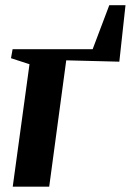

<svg xmlns="http://www.w3.org/2000/svg" viewBox="-20 -696 488 716"><path d="M387.5 -676.5H448L425 -466L227 -471L163.5 0H27.5L90 -456.5L21 -479L27 -512.5H325.5Z"/></svg>

Font: Merriweather 120pt
Style: Bold Italic
Weight: 700
Italic angle: -7.8°
Version: Version 2.101